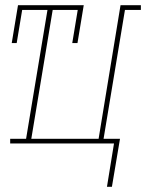

<svg xmlns="http://www.w3.org/2000/svg" viewBox="-20 -550 560 736"><path d="M390 166 417 0H19V-18H80L162 -512H65L44 -385H25L49 -530H301L277 -385H257L278 -512H182L100 -18H358L442 -530H520V-512H459L377 -18H440L409 166Z"/></svg>

Font: Iosevka Slab Thin Oblique
Style: Regular
Weight: 100
Italic angle: -9°
Monospace: yes
Designer: Belleve Invis
Foundry: Belleve Invis
Version: Version 11.1.0; ttfautohint (v1.8.3)